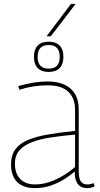

<svg xmlns="http://www.w3.org/2000/svg" viewBox="-20 -960 514 990"><path d="M37 -112Q37 -160 59 -190Q81 -220 123.5 -238Q166 -256 227 -266.5Q288 -277 367 -285V-394Q367 -454 332 -487Q297 -520 226 -520Q206 -520 182.5 -518Q159 -516 133.5 -511Q108 -506 80 -497L74 -516Q115 -528 153 -534Q191 -540 225 -540Q275 -540 311 -524Q347 -508 366.5 -476Q386 -444 386 -394V-78Q386 -38 397.5 -23.5Q409 -9 430 -9Q438 -9 445.5 -10.5Q453 -12 462 -16L468 1Q457 6 447.5 8Q438 10 429 10Q398 10 381.5 -11Q365 -32 365 -76Q342 -55 310.5 -35.5Q279 -16 241 -3Q203 10 159 10Q131 10 108.5 2.5Q86 -5 70 -20Q54 -35 45.5 -58Q37 -81 37 -112ZM57 -117Q57 -64 85 -36.5Q113 -9 160 -9Q197 -9 233.5 -21Q270 -33 304 -53.5Q338 -74 367 -99V-266Q300 -260 243.5 -251.5Q187 -243 145 -227Q103 -211 80 -184.5Q57 -158 57 -117ZM231 -589Q194 -589 174.5 -609Q155 -629 155 -667Q155 -705 174.5 -725Q194 -745 231 -745Q268 -745 287.5 -725Q307 -705 307 -667Q307 -629 287.5 -609Q268 -589 231 -589ZM231 -606Q288 -606 288 -667Q288 -728 231 -728Q174 -728 174 -667Q174 -606 231 -606ZM220 -773 346 -940H370L242 -773Z"/></svg>

Font: Georama ExtraCondensed Thin Thin
Style: Regular
Weight: 250
Version: Version 1.001